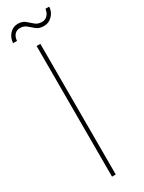

<svg xmlns="http://www.w3.org/2000/svg" viewBox="-231 -862 670 891"><g transform="rotate(-30 104.0 -416.5)"><path d="M77 0V-700H97V0ZM154 -763Q129 -763 114 -775Q99 -787 85.5 -799Q72 -811 51 -811Q35 -811 23.5 -800Q12 -789 10 -766H-11Q-9 -795 9 -814Q27 -833 52 -833Q76 -833 90.5 -821Q105 -809 119 -796.5Q133 -784 156 -784Q172 -784 184 -795.5Q196 -807 199 -829H219Q218 -802 199 -782.5Q180 -763 154 -763Z"/></g></svg>

Font: DM Sans Thin
Style: Regular
Weight: 100
Designer: Colophon Foundry, Jonny Pinhorn
Foundry: Colophon Foundry
Version: Version 4.004; ttfautohint (v1.8.4.7-5d5b)